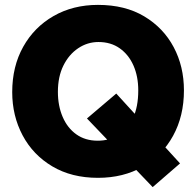

<svg xmlns="http://www.w3.org/2000/svg" viewBox="-20 -714 803 786"><path d="M456 -331 336 -229 605 52 717 -45ZM381 -694Q279 -694 199.5 -648.5Q120 -603 75 -522.5Q30 -442 30 -337Q30 -240 72.5 -160Q115 -80 194 -33Q273 14 381 14Q485 14 564.5 -31.5Q644 -77 688.5 -158Q733 -239 733 -344Q733 -442 691 -521Q649 -600 570.5 -647Q492 -694 381 -694ZM217 -338Q217 -400 239.5 -445.5Q262 -491 300 -516.5Q338 -542 383 -542Q434 -542 470.5 -516Q507 -490 526.5 -445.5Q546 -401 546 -344Q546 -276 524 -230Q502 -184 464.5 -161Q427 -138 380 -138Q329 -138 292.5 -164Q256 -190 236.5 -235.5Q217 -281 217 -338Z"/></svg>

Font: Catamaran Thin Black
Style: Regular
Weight: 900
Version: Version 2.000